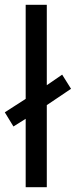

<svg xmlns="http://www.w3.org/2000/svg" viewBox="-29 -780 316 800"><path d="M78 0V-285L27 -253L-9 -312L78 -368V-760H166V-425L230 -469L267 -410L166 -342V0Z"/></svg>

Font: Noto Sans Myanmar
Style: Regular
Weight: 400
Designer: Monotype Design Team
Foundry: Monotype Imaging Inc.
Version: Version 2.107